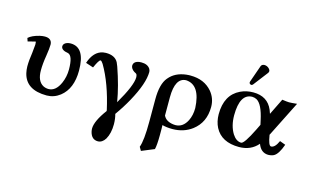

<svg xmlns="http://www.w3.org/2000/svg" viewBox="-108 -986 2499 1553"><g transform="rotate(15 1141.5 -209.5)"><path d="M499 -250Q499 -97.7 408.7 -26.9Q358.9 11.7 297.9 12.2Q123 12.2 92.3 -120.1Q86.4 -146 85.9 -174.8Q85.9 -225.6 96.2 -291Q103 -349.6 103 -360.8Q103 -384.8 99.1 -386.2L36.1 -370.1L26.9 -397Q56.6 -424.3 119.1 -439.5Q142.6 -444.8 161.1 -444.8Q212.4 -444.8 220.7 -406.2Q221.7 -399.9 222.2 -394Q222.2 -361.8 211.9 -296.9Q200.2 -228 200.2 -171.9Q200.2 -82 253.9 -52.7Q273.9 -42.5 297.9 -42Q358.4 -42 394 -121.6Q418 -175.8 418 -237.8Q417.5 -352.5 376 -363.8Q318.4 -372.6 316.9 -404.8Q316.9 -429.2 348.1 -440.4Q362.3 -444.8 378.9 -444.8Q498.5 -443.4 499 -250Z M1050.8 -386.2Q1050.8 -290.5 961.9 -128.9Q922.9 -58.1 872.6 12.2Q883.3 48.3 883.8 96.2Q883.8 172.4 855 222.7Q830.6 262.2 793.9 263.2Q740.2 263.2 725.1 202.1Q721.7 187.5 721.7 173.8Q722.7 111.8 798.8 8.8V2Q751 -212.9 668.9 -352.1Q654.8 -374 646 -375Q632.3 -373.5 601.6 -304.2L537.6 -325.2Q571.8 -427.2 647.9 -442.4Q660.6 -444.8 672.9 -444.8Q748.5 -444.8 775.4 -394.5Q782.2 -381.3 788.6 -362.8Q841.8 -210.9 862.8 -83Q959.5 -248.5 960 -315.9Q959.5 -341.8 948.7 -347.2Q914.6 -363.3 905.8 -388.7Q904.3 -394.5 903.8 -398.9Q903.8 -436.5 952.6 -443.8Q961.4 -444.8 969.7 -444.8Q1022 -444.8 1043.5 -411.6Q1050.3 -399.4 1050.8 -386.2Z M1485.4 -200.2Q1476.1 -391.6 1356.4 -398.9Q1265.1 -396.5 1264.6 -231.9V-79.1Q1284.7 -35.6 1346.2 -27.3Q1355.5 -25.9 1364.7 -25.9Q1428.2 -25.9 1462.4 -93.8Q1485.4 -139.6 1485.4 -200.2ZM1256.3 204.1 1150.4 248 1132.8 217.8Q1154.8 159.7 1154.8 2.9V-186Q1154.8 -314 1202.1 -370.1Q1208.5 -377.4 1216.8 -386.2Q1271.5 -439.9 1367.7 -444.8Q1375 -445.3 1381.3 -444.8Q1496.6 -444.8 1562 -368.2Q1607.4 -313.5 1607.4 -242.2Q1607.4 -112.3 1513.7 -41Q1444.8 10.7 1350.6 11.2Q1301.3 11.2 1264.6 1Q1264.6 6.3 1265.1 17.6Q1265.6 30.3 1265.6 36.1V86.9Q1265.1 169.4 1256.3 204.1Z M1936 -682.1Q1960.9 -682.1 1979 -661.6Q1986.3 -652.3 1986.8 -644Q1985.8 -634.8 1981.9 -628.9L1888.2 -506.8Q1881.8 -499.5 1877 -499Q1862.8 -499 1857.9 -509.8Q1857.4 -511.7 1856.9 -513.2Q1857.4 -519 1857.9 -522L1908.2 -665Q1915 -681.2 1936 -682.1ZM2029.8 -206.1 2022 -241.2Q1994.1 -372.1 1944.3 -398.9Q1926.8 -407.7 1907.2 -408.2Q1804.7 -406.2 1804.2 -226.1Q1804.2 -138.2 1842.3 -75.7Q1873.5 -26.9 1916 -25.9Q1941.4 -25.9 2007.8 -161.1Q2012.2 -169.9 2017.1 -180.2ZM1907.2 -444.8Q2026.9 -444.8 2069.8 -343.3Q2076.2 -328.1 2081.1 -312L2147.9 -448.2Q2186.5 -442.4 2205.1 -441.9Q2224.6 -441.9 2272 -446.8L2120.1 -144L2122.1 -146Q2135.7 -60.1 2157.2 -59.1Q2189.5 -59.1 2215.8 -117.7Q2216.8 -119.6 2216.8 -120.1L2265.1 -102.1Q2235.4 -17.6 2198.7 2Q2178.7 11.7 2151.9 12.2Q2090.8 10.7 2065.9 -57.1Q2006.8 11.7 1908.2 12.2Q1760.7 12.2 1706.1 -92.3Q1681.6 -140.1 1681.2 -202.1Q1681.2 -364.3 1800.3 -421.4Q1849.6 -444.8 1907.2 -444.8Z"/></g></svg>

Font: Linux Libertine O
Style: Semibold
Weight: 700
Designer: Philipp H. Poll
Foundry: Philipp H. Poll
Version: Version 5.0.0